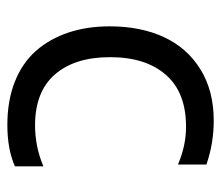

<svg xmlns="http://www.w3.org/2000/svg" viewBox="-60 -534 601 522"><g transform="rotate(90 241.0 -272.5)"><path d="M318.9 8.5Q252.8 8.5 201.5 -11.9Q150.2 -32.3 117.5 -69.6Q84.9 -106.9 68 -157.5Q51.1 -208.1 51.1 -269.9Q51.1 -353.7 80.3 -416.9Q109.4 -480.1 167.8 -516.3Q226.2 -552.6 307.5 -552.6Q369.3 -552.6 426.8 -532.7V-455.3Q375.7 -477.3 323.9 -477.3Q230.8 -477.3 182.9 -422.4Q134.9 -367.5 134.9 -270.6Q134.9 -175.1 181.8 -120.9Q228.7 -66.8 320.3 -66.8Q378.2 -66.8 431.8 -89.5V-12.1Q385.7 8.5 318.9 8.5Z"/></g></svg>

Font: TID UI
Style: Regular
Weight: 400
Designer: The TID Project Authors
Foundry: Bakken & Bæck
Version: Version 1.001;hotconv 1.0.109;makeotfexe 2.5.65596